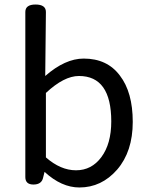

<svg xmlns="http://www.w3.org/2000/svg" viewBox="-20 -816 658 849"><path d="M331 13Q252 13 177 -56L171 -32Q165 0 128 0Q92 0 92 -33V-763Q92 -796 137 -796Q183 -796 183 -763L180 -480Q268 -557 350 -557Q454 -557 510 -482Q567 -408 567 -277Q567 -146 498 -66Q429 13 331 13ZM183 -120Q248 -63 316 -63Q385 -63 428 -121Q472 -180 472 -279Q472 -480 329 -480Q263 -480 183 -405Z"/></svg>

Font: Swei Gothic CJK TC Regular
Style: Regular
Weight: 400
Version: Version 2.129